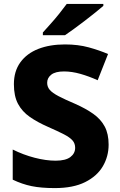

<svg xmlns="http://www.w3.org/2000/svg" viewBox="-20 -951 611 981"><path d="M535 -212Q535 -152 505.5 -101.5Q476 -51 415 -20.5Q354 10 260 10Q190 10 141.5 0Q93 -10 45 -33V-187Q99 -160 157 -145Q215 -130 264 -130Q315 -130 339.5 -148.5Q364 -167 364 -196Q364 -218 350.5 -233.5Q337 -249 307 -264.5Q277 -280 227 -302Q172 -326 132.5 -353.5Q93 -381 72 -420.5Q51 -460 51 -521Q51 -587 84 -632.5Q117 -678 175.5 -701Q234 -724 312 -724Q379 -724 433.5 -709Q488 -694 532 -675L479 -541Q435 -561 391 -573.5Q347 -586 307 -586Q263 -586 242 -569.5Q221 -553 221 -528Q221 -507 234.5 -491.5Q248 -476 279.5 -459.5Q311 -443 365 -420Q419 -396 457 -369Q495 -342 515 -304.5Q535 -267 535 -212ZM508 -921Q492 -907 467 -887Q442 -867 413.5 -845Q385 -823 358 -803.5Q331 -784 312 -771H199V-785Q215 -803 238 -828.5Q261 -854 283 -881.5Q305 -909 321 -931H508Z"/></svg>

Font: Noto Sans Thai Looped ExtraBold
Style: Regular
Weight: 800
Designer: Sasikarn Vongin, Ben Mitchell
Foundry: The Fontpad Ltd
Version: Version 1.001; ttfautohint (v1.8.4.7-5d5b)